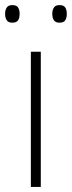

<svg xmlns="http://www.w3.org/2000/svg" viewBox="-32 -826 282 753"><path d="M128 -93H89V-623H128ZM-12 -772Q-12 -787 -5.5 -796.5Q1 -806 16 -806Q33 -806 39 -796.5Q45 -787 45 -772Q45 -756 39 -746.5Q33 -737 16 -737Q1 -737 -5.5 -746.5Q-12 -756 -12 -772ZM173 -772Q173 -787 179.5 -796.5Q186 -806 201 -806Q218 -806 224 -796.5Q230 -787 230 -772Q230 -756 224 -746.5Q218 -737 201 -737Q186 -737 179.5 -746.5Q173 -756 173 -772Z"/></svg>

Font: Noto Sans Telugu UI ExtraLight
Style: Regular
Weight: 200
Designer: Jelle Bosma - Monotype Design Team
Foundry: Monotype Imaging Inc.
Version: Version 2.005; ttfautohint (v1.8.4.7-5d5b)